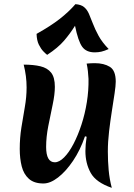

<svg xmlns="http://www.w3.org/2000/svg" viewBox="-20 -883 646 924"><path d="M518 21Q442 -5 416.5 -51Q391 -97 391 -156Q391 -187 397 -225L389 -227Q366 -160 331.5 -109Q297 -58 259.5 -29Q222 0 189 0Q144 0 119 -22.5Q94 -45 84.5 -82.5Q75 -120 75 -166Q75 -219 83 -269.5Q91 -320 99.5 -368Q108 -416 108 -462Q108 -490 104.5 -517Q101 -544 94 -572Q141 -572 174.5 -564Q208 -556 226 -533.5Q244 -511 244 -465Q244 -429 233.5 -379.5Q223 -330 212.5 -277Q202 -224 202 -176Q202 -102 244 -102Q265 -102 288.5 -125.5Q312 -149 333.5 -190Q355 -231 372 -283Q389 -335 398 -391.5Q407 -448 406 -503Q405 -522 403 -540.5Q401 -559 397 -577Q407 -578 417.5 -578.5Q428 -579 436 -579Q480 -579 508.5 -561.5Q537 -544 537 -490Q537 -471 531.5 -434Q526 -397 518.5 -349.5Q511 -302 505 -251.5Q499 -201 499 -154Q499 -108 503 -64Q507 -20 518 21ZM207 -619Q200 -624 188.5 -636Q177 -648 167 -668Q157 -688 156 -720Q224 -758 267.5 -792Q311 -826 343 -863Q370 -861 384.5 -849Q399 -837 408 -816.5Q417 -796 427 -769.5Q437 -743 454 -711.5Q471 -680 503 -647Q483 -638 468 -634.5Q453 -631 436 -631Q395 -631 375.5 -658Q356 -685 341 -759Q318 -722 288.5 -687.5Q259 -653 207 -619Z"/></svg>

Font: Merienda SemiBold
Style: Regular
Weight: 600
Designer: Eduardo Rodriguez Tunni
Foundry: Eduardo Rodriguez Tunni
Version: Version 2.001; ttfautohint (v1.8.4.7-5d5b)